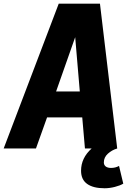

<svg xmlns="http://www.w3.org/2000/svg" viewBox="-55 -802 716 1037"><path d="M262.2 -782.2H484.9L578.1 0Q549.3 8.3 527.6 28.1Q505.9 47.9 505.9 75.2Q505.9 89.4 516.1 97.2Q526.4 105 544.9 105Q568.4 105 587.9 94.2L610.8 189.9Q593.8 200.2 565.2 207.5Q536.6 214.8 509.8 214.8Q448.7 214.8 415.8 191.4Q382.8 168 382.8 120.1Q382.8 51.3 439.9 0H403.8L389.2 -168H199.2L139.2 0H-35.2ZM351.1 -601.1 248 -308.1H376Z"/></svg>

Font: Cooper Hewitt
Style: Bold Italic
Weight: 712
Designer: Village Type and Design LLC
Foundry: Cooper Hewitt Smithsonian Design Museum
Version: 1.000